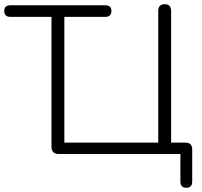

<svg xmlns="http://www.w3.org/2000/svg" viewBox="-26 -731 957 910"><path d="M857 159Q829 159 829 129V-1H253Q218 -1 218 -36V-651H24Q-6 -651 -6 -679Q-6 -706 24 -706H473Q502 -706 502 -679Q502 -651 473 -651H279V-55H724V-679Q724 -711 755 -711Q785 -711 785 -679V-55H852Q885 -55 885 -23V129Q885 159 857 159Z"/></svg>

Font: Nunito Light
Style: Regular
Weight: 300
Designer: Vernon Adams
Foundry: Vernon Adams
Version: Version 3.601; ttfautohint (v1.8.2.53-6de2)